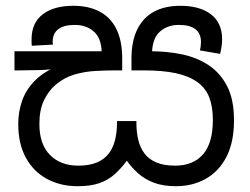

<svg xmlns="http://www.w3.org/2000/svg" viewBox="-20 -632 864 663"><path d="M588 11Q543 11 511.5 -1Q480 -13 457.5 -33Q435 -53 418 -77Q398 -50 375.5 -30Q353 -10 323 0.5Q293 11 248 11Q189 11 142.5 -14Q96 -39 69.5 -87Q43 -135 43 -204Q43 -246 56.5 -284.5Q70 -323 101.5 -354.5Q133 -386 185 -406L187 -397Q153 -391 116 -390Q79 -389 50 -389H30V-455H331Q329 -502 303 -524Q277 -546 238 -546Q200 -546 181 -531Q162 -516 162 -489Q162 -487 162 -484Q162 -481 163 -478L90 -474Q89 -479 89 -485.5Q89 -492 89 -496Q89 -553 127.5 -582.5Q166 -612 233 -612Q287 -612 325 -591.5Q363 -571 382.5 -530.5Q402 -490 402 -430V-389H382Q347 -389 310 -387Q273 -385 238 -375Q203 -365 173 -340Q147 -318 131.5 -285Q116 -252 116 -204Q116 -134 152.5 -97Q189 -60 250 -60Q288 -60 313.5 -70.5Q339 -81 354.5 -100.5Q370 -120 377 -147.5Q384 -175 384 -208V-214H451V-208Q451 -176 457.5 -149Q464 -122 479 -102Q494 -82 520 -71Q546 -60 585 -60Q647 -60 681 -99Q715 -138 715 -218Q715 -264 702.5 -296Q690 -328 661 -349Q631 -370 586 -379.5Q541 -389 475 -389H434V-430Q434 -490 454 -530.5Q474 -571 511.5 -591.5Q549 -612 603 -612Q670 -612 708.5 -582.5Q747 -553 747 -496Q747 -483 745 -470.5Q743 -458 740 -446L670 -458Q672 -463 673 -472.5Q674 -482 674 -487Q674 -516 655 -531Q636 -546 598 -546Q559 -546 533 -523.5Q507 -501 505 -452L486 -455H501Q556 -455 607.5 -444.5Q659 -434 699.5 -407.5Q740 -381 764 -335Q788 -289 788 -217Q788 -140 761.5 -89.5Q735 -39 689.5 -14Q644 11 588 11Z"/></svg>

Font: usinhala25
Style: Book
Weight: 400
Designer: Jelle Bosma - Monotype Design Team
Foundry: Monotype Imaging Inc.
Version: Version 2.003